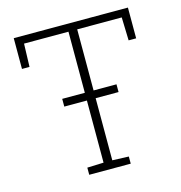

<svg xmlns="http://www.w3.org/2000/svg" viewBox="-106 -806 849 901"><g transform="rotate(-15 319.0 -355.5)"><path d="M217.3 0V-34.7L296.9 -37.6V-673.8H81.1L77.6 -561.5H41V-710.9H595.7V-561.5H559.1L555.7 -673.8H339.4V-37.6L418.9 -34.7V0ZM187 -339.4V-377H450.7V-339.4Z"/></g></svg>

Font: Roboto Slab ExtraLight
Style: Regular
Weight: 250
Designer: Google
Version: Version 2.000; ttfautohint (v1.8.1.43-b0c9)